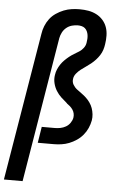

<svg xmlns="http://www.w3.org/2000/svg" viewBox="-94 -786 657 1044"><g transform="rotate(5 234.0 -264.0)"><path d="M-32 215 102 -591Q105 -613 113.5 -634.5Q122 -656 136 -674.5Q150 -693 170 -706.5Q190 -720 211.5 -728.5Q233 -737 255 -740Q277 -743 298 -743Q323 -743 346 -739Q369 -735 389.5 -724.5Q410 -714 425 -697Q440 -680 447.5 -659Q455 -638 455.5 -613.5Q456 -589 452 -565Q450 -550 445 -534.5Q440 -519 431 -505Q422 -491 410.5 -478.5Q399 -466 386 -455.5Q373 -445 359 -435.5Q345 -426 332 -416Q319 -406 308 -392.5Q297 -379 295 -364Q292 -346 300.5 -331.5Q309 -317 322 -307Q335 -297 348.5 -287.5Q362 -278 373.5 -267Q385 -256 394.5 -242.5Q404 -229 409.5 -213.5Q415 -198 417 -180.5Q419 -163 416 -146Q412 -125 403 -104.5Q394 -84 379 -66Q364 -48 344.5 -35Q325 -22 304.5 -14Q284 -6 262.5 -3Q241 0 220 0H134L148 -88H219Q234 -88 249.5 -91Q265 -94 279 -102Q293 -110 302.5 -123.5Q312 -137 315 -152Q317 -164 314.5 -175.5Q312 -187 305.5 -196.5Q299 -206 290.5 -213.5Q282 -221 273 -227V-228Q256 -242 240.5 -256.5Q225 -271 213.5 -289.5Q202 -308 196.5 -330.5Q191 -353 195 -376Q197 -391 203 -405.5Q209 -420 218 -433.5Q227 -447 238.5 -458.5Q250 -470 262.5 -480Q275 -490 288.5 -498Q302 -506 315.5 -514.5Q329 -523 339 -536.5Q349 -550 351 -565Q353 -576 353.5 -586.5Q354 -597 352.5 -607.5Q351 -618 346.5 -627.5Q342 -637 334.5 -643.5Q327 -650 316.5 -652.5Q306 -655 296 -655Q280 -655 263.5 -650.5Q247 -646 233.5 -635Q220 -624 212 -608.5Q204 -593 201 -577L70 215Z"/></g></svg>

Font: Iosevka SS18 Semibold
Style: Italic
Weight: 600
Italic angle: -9°
Monospace: yes
Designer: Belleve Invis
Foundry: Belleve Invis
Version: Version 25.1.1; ttfautohint (v1.8.4)